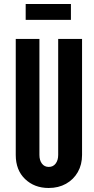

<svg xmlns="http://www.w3.org/2000/svg" viewBox="-20 -929 467 957"><path d="M222.5 8Q271.5 8 309 -13Q346.5 -34 367.8 -71.2Q389 -108.5 389 -156.5V-735H270V-156.5Q270 -130.5 257.5 -113.8Q245 -97 223 -97Q201.5 -97 189 -113.5Q176.5 -130 176.5 -156.5V-735H58.5V-156.5Q58.5 -81 105 -36.5Q151.5 8 222.5 8ZM108 -830H333.5V-909H108Z"/></svg>

Font: League Gothic SemiExpanded
Style: Regular
Weight: 400
Width: 6
Designer: The League of Moveable Type
Version: Version 1.600; ttfautohint (v1.8.3)